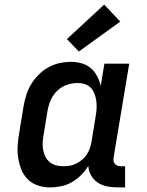

<svg xmlns="http://www.w3.org/2000/svg" viewBox="-20 -807 640 835"><path d="M198 8Q170 8 144.5 -0.5Q119 -9 100.5 -27.5Q82 -46 72.5 -70.5Q63 -95 59 -121.5Q55 -148 57 -176Q59 -204 64 -232L82 -342Q86 -367 93.5 -391.5Q101 -416 114.5 -439Q128 -462 147.5 -481.5Q167 -501 190 -514Q213 -527 238.5 -532.5Q264 -538 289 -538Q313 -538 335.5 -531.5Q358 -525 375 -510.5Q392 -496 402.5 -475.5Q413 -455 418 -433L434 -530H542L474 -122Q473 -114 474 -107Q475 -100 479.5 -94.5Q484 -89 491 -86.5Q498 -84 506 -84H524V8H491Q468 8 445.5 3.5Q423 -1 405 -13Q387 -25 376 -44.5Q365 -64 364 -86Q351 -64 332.5 -45.5Q314 -27 292 -14.5Q270 -2 246 3Q222 8 198 8ZM256 -84Q271 -84 285 -86.5Q299 -89 312.5 -96Q326 -103 338 -113Q350 -123 358 -136Q366 -149 371 -163Q376 -177 378 -191L396 -301Q399 -318 400 -334.5Q401 -351 399 -367Q397 -383 391.5 -398Q386 -413 375.5 -424.5Q365 -436 349.5 -441Q334 -446 317 -446Q302 -446 286 -442.5Q270 -439 255.5 -431.5Q241 -424 229 -412.5Q217 -401 208.5 -387Q200 -373 195 -357.5Q190 -342 187 -327L169 -217Q166 -201 165.5 -184.5Q165 -168 168 -153Q171 -138 178 -124.5Q185 -111 197 -101.5Q209 -92 224.5 -88Q240 -84 256 -84Q256 -84 256 -84Q256 -84 256 -84ZM323 -583 271 -637 433 -787 503 -713Z"/></svg>

Font: Iosevka Curly Slab SmBdEx
Style: Italic
Weight: 600
Width: 7
Italic angle: -9°
Monospace: yes
Designer: Belleve Invis
Foundry: Belleve Invis
Version: Version 11.1.0; ttfautohint (v1.8.3)